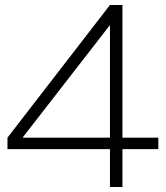

<svg xmlns="http://www.w3.org/2000/svg" viewBox="-20 -750 667 770"><path d="M421 0V-152H10V-198L421 -730H471V-198H615V-152H471V0ZM72 -198H421V-647H419L72 -200Z"/></svg>

Font: M PLUS 2 Light
Style: Regular
Weight: 300
Designer: Coji Morishita
Foundry: UNDERFOREST DESIGN
Version: Version 1.001